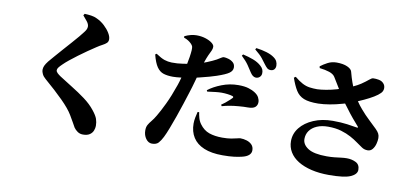

<svg xmlns="http://www.w3.org/2000/svg" viewBox="-79 -1107 3158 1461"><g transform="rotate(10 1500.0 -376.5)"><path d="M463 -817 471 -830Q497 -829 522 -825.5Q547 -822 567 -812Q602 -796 629 -770.5Q656 -745 672 -718.5Q688 -692 688 -671Q688 -653 676.5 -642Q665 -631 645.5 -621Q626 -611 602 -595Q574 -577 540.5 -553.5Q507 -530 474.5 -506Q442 -482 415 -460Q388 -438 372 -422Q353 -404 344.5 -392.5Q336 -381 336 -371Q336 -360 347 -349.5Q358 -339 373 -329Q419 -299 472 -266.5Q525 -234 574.5 -197.5Q624 -161 657 -119Q686 -83 694.5 -58Q703 -33 703 -5Q703 12 695.5 31.5Q688 51 669 64Q650 77 617 77Q593 77 575 64.5Q557 52 546 36Q536 19 525.5 -0.5Q515 -20 495 -53Q469 -97 409.5 -156.5Q350 -216 264 -290Q246 -305 237.5 -323Q229 -341 229 -354Q229 -371 236 -386.5Q243 -402 260 -424Q277 -444 302 -473Q327 -502 355.5 -534Q384 -566 411.5 -597Q439 -628 460.5 -653.5Q482 -679 492 -693Q503 -707 507.5 -717.5Q512 -728 512 -739Q512 -757 496 -777.5Q480 -798 463 -817Z M1247 -783V-794Q1270 -805 1293 -811Q1316 -817 1339 -817Q1376 -817 1407.5 -807Q1439 -797 1458.5 -782Q1478 -767 1478 -752Q1478 -737 1471 -722Q1464 -707 1452 -682Q1442 -660 1429 -622Q1441 -626 1451 -630Q1491 -646 1521 -662Q1538 -672 1551 -680.5Q1564 -689 1571 -689Q1586 -689 1607 -683Q1628 -677 1644 -663Q1660 -649 1660 -624Q1660 -599 1635 -581Q1610 -563 1542 -540Q1522 -533 1489.5 -524Q1457 -515 1420 -506Q1407 -503 1395 -500Q1391 -486 1387 -471Q1374 -423 1359 -377Q1347 -339 1330.5 -288Q1314 -237 1295.5 -184.5Q1277 -132 1259.5 -86.5Q1242 -41 1228 -13Q1213 17 1196.5 35.5Q1180 54 1146 54Q1118 54 1098.5 27Q1079 0 1079 -37Q1079 -63 1088.5 -80Q1098 -97 1113.5 -115.5Q1129 -134 1146 -163Q1169 -201 1200 -265.5Q1231 -330 1262 -420Q1271 -446 1280 -480Q1280 -480 1280 -480Q1241 -475 1215 -475Q1173 -475 1142.5 -484.5Q1112 -494 1090.5 -525Q1069 -556 1053 -619L1063 -626Q1105 -598 1131 -589.5Q1157 -581 1186 -580Q1230 -579 1275 -586Q1291 -588 1305 -591Q1310 -620 1315 -646Q1320 -680 1321 -699Q1322 -719 1319 -728Q1316 -737 1304 -749Q1294 -759 1280.5 -767.5Q1267 -776 1247 -783ZM1459 -244Q1461 -227 1467.5 -202.5Q1474 -178 1489 -157Q1520 -114 1563.5 -99Q1607 -84 1665 -84Q1706 -84 1734 -89Q1762 -94 1779 -98.5Q1796 -103 1803 -103Q1827 -103 1851.5 -95.5Q1876 -88 1892 -71.5Q1908 -55 1908 -28Q1908 -6 1890.5 9.5Q1873 25 1838 33Q1814 39 1779 43.5Q1744 48 1690 48Q1604 48 1546.5 24Q1489 0 1460.5 -45Q1432 -90 1432 -152Q1432 -174 1437 -200Q1442 -226 1447 -244ZM1492 -409 1487 -419Q1528 -451 1589.5 -475Q1651 -499 1718 -499Q1767 -499 1798 -489Q1829 -479 1844 -469Q1870 -453 1880 -434Q1890 -415 1890 -397Q1890 -373 1873.5 -358.5Q1857 -344 1816 -344Q1803 -344 1785.5 -343.5Q1768 -343 1748 -341Q1710 -338 1678.5 -332.5Q1647 -327 1620 -319L1613 -329Q1627 -338 1643.5 -351.5Q1660 -365 1674 -378Q1688 -391 1692 -396Q1695 -400 1694 -403Q1693 -407 1687 -409Q1673 -414 1648.5 -417Q1624 -420 1602 -420Q1583 -420 1555 -417Q1527 -414 1492 -409ZM1792 -612Q1779 -633 1759.5 -661.5Q1740 -690 1704 -724L1712 -735Q1756 -725 1793 -711Q1830 -697 1855 -674Q1870 -661 1875.5 -647Q1881 -633 1880 -619Q1880 -602 1868 -590Q1856 -578 1837 -578Q1824 -579 1813.5 -587Q1803 -595 1792 -612ZM1887 -691Q1875 -708 1856.5 -731.5Q1838 -755 1796 -789L1803 -800Q1848 -794 1884 -783Q1920 -772 1942 -756Q1961 -743 1968.5 -727.5Q1976 -712 1976 -694Q1976 -676 1966 -665Q1956 -654 1938 -654Q1922 -654 1911.5 -663Q1901 -672 1887 -691Z M2473 -356Q2535 -356 2583.5 -349.5Q2632 -343 2658 -338Q2668 -337 2669 -339Q2671 -342 2663 -350Q2645 -370 2619 -401Q2593 -432 2566 -469Q2553 -486 2541 -502Q2530 -499 2519 -496Q2474 -483 2427 -475Q2380 -467 2339 -466Q2267 -465 2227.5 -481Q2188 -497 2165.5 -533.5Q2143 -570 2123 -628L2136 -637Q2170 -609 2197.5 -594.5Q2225 -580 2253 -576Q2281 -572 2313 -572Q2341 -573 2380 -579.5Q2419 -586 2461 -598Q2468 -600 2476 -603Q2463 -624 2451 -644Q2435 -671 2424 -688Q2411 -708 2379.5 -718.5Q2348 -729 2304 -734L2301 -747Q2324 -765 2355.5 -781.5Q2387 -798 2424 -798Q2475 -798 2507 -783.5Q2539 -769 2544 -749Q2557 -700 2568 -670Q2573 -654 2579 -641Q2612 -656 2636 -672Q2671 -696 2689.5 -712Q2708 -728 2719 -728Q2739 -729 2762.5 -724.5Q2786 -720 2800 -704Q2814 -689 2813.5 -667Q2813 -645 2797 -629Q2781 -612 2749.5 -593Q2718 -574 2679 -556Q2657 -545 2634 -536Q2653 -507 2676 -481Q2710 -441 2744 -409.5Q2778 -378 2804 -352Q2821 -335 2828.5 -320.5Q2836 -306 2836 -286Q2836 -266 2829.5 -241.5Q2823 -217 2808.5 -199Q2794 -181 2771 -181Q2745 -181 2725 -195Q2705 -209 2679 -227Q2656 -244 2623 -262Q2590 -280 2546.5 -293Q2503 -306 2445 -306Q2395 -306 2358.5 -290Q2322 -274 2302.5 -246.5Q2283 -219 2283 -183Q2283 -140 2328 -111Q2373 -82 2472 -82Q2506 -82 2533 -85Q2560 -88 2583 -91Q2606 -94 2627 -94Q2665 -94 2696.5 -78.5Q2728 -63 2728 -22Q2728 12 2680.5 33.5Q2633 55 2513 55Q2438 55 2377.5 40.5Q2317 26 2274 -0.5Q2231 -27 2208 -65Q2185 -103 2185 -149Q2185 -207 2222 -253.5Q2259 -300 2324.5 -328Q2390 -356 2473 -356Z"/></g></svg>

Font: Early Summer Mincho Heavy
Style: Regular
Weight: 900
Designer: GuiWonder
Version: Version 1.002